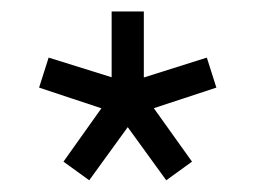

<svg xmlns="http://www.w3.org/2000/svg" viewBox="-20 -750 444 334"><path d="M269.2 -436.4 314 -468.8 247.6 -561.8 356.4 -597.6 339.8 -649.8 230.2 -615.2V-730H174.2V-615.6L64.6 -649.8L48 -597.6L156.4 -561.6L90.4 -468.8L135.2 -436.4L202.2 -528.8Z"/></svg>

Font: Secuela Light
Style: Regular
Weight: 300
Designer: Fernando Haro
Foundry: deFharo
Version: Version 1.708